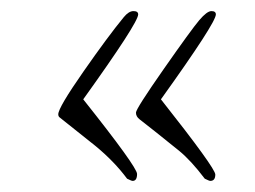

<svg xmlns="http://www.w3.org/2000/svg" viewBox="-20 -462 460 346"><path d="M130 -283Q227 -161 227 -148.5Q227 -136 219 -136Q217 -136 209 -140Q186 -171 152 -199L88 -250Q85 -252 85 -256Q85 -268 130 -332.5Q175 -397 203 -431Q212 -442 220.5 -442Q229 -442 229 -436Q229 -421 130 -283ZM270 -283Q368 -159 368 -147.5Q368 -136 359 -136Q357 -136 349 -140Q324 -173 302.5 -190.5Q281 -208 259.5 -225Q238 -242 231.5 -247Q225 -252 225 -259Q225 -266 275 -337.5Q325 -409 339 -425.5Q353 -442 361 -442Q369 -442 369 -436Q369 -421 270 -283Z"/></svg>

Font: Ruthie
Style: Regular
Weight: 400
Designer: Robert E. Leuschke
Foundry: Robert E. Leuschke
Version: Version 1.003